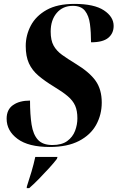

<svg xmlns="http://www.w3.org/2000/svg" viewBox="-20 -744 603 985"><path d="M235 10Q126 10 70 -31.5Q14 -73 14 -135Q14 -182 47 -205Q80 -228 134 -228Q134 -156 142 -105Q150 -54 174.5 -27Q199 0 249 0Q297 0 325 -20.5Q353 -41 365 -72.5Q377 -104 377 -137Q377 -176 365.5 -202Q354 -228 327.5 -250.5Q301 -273 256 -300Q210 -328 177.5 -355.5Q145 -383 128.5 -419Q112 -455 112 -508Q112 -563 138 -612.5Q164 -662 219 -693Q274 -724 362 -724Q463 -724 513 -691Q563 -658 563 -611Q563 -573 535.5 -550Q508 -527 447 -527Q447 -578 441.5 -620.5Q436 -663 416 -688.5Q396 -714 354 -714Q302 -714 271 -677.5Q240 -641 240 -582Q240 -537 255 -510Q270 -483 298.5 -462.5Q327 -442 368 -417Q439 -374 470.5 -329.5Q502 -285 502 -218Q502 -156 473.5 -104Q445 -52 385.5 -21Q326 10 235 10ZM118 212Q130 176 141.5 137Q153 98 161 61H275L272 71Q257 91 231 119.5Q205 148 178 175.5Q151 203 130 221H117Z"/></svg>

Font: Noto Serif Display SemiCondensed
Style: Bold Italic
Weight: 700
Width: 4
Italic angle: -12°
Designer: Monotype Design Team
Foundry: Monotype Imaging Inc.
Version: Version 2.009